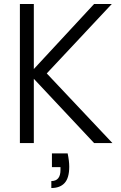

<svg xmlns="http://www.w3.org/2000/svg" viewBox="-20 -719 608 965"><path d="M545 0H453L150 -323V0H80V-699H150V-372L453 -699H542L215 -350ZM320 52Q328 90 328 119Q328 175 305 200.5Q282 226 238 226V191Q284 191 284 135V121H241V52Z"/></svg>

Font: A Bank Premium Light
Style: Regular
Weight: 300
Designer: Ninad Kale (Devanagari), Jonny Pinhorn (Latin), Htun Naung (Myanmar)
Foundry: Indian Type Foundry
Version: 4.004